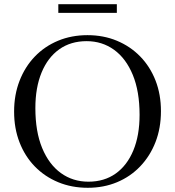

<svg xmlns="http://www.w3.org/2000/svg" viewBox="-20 -882 832 912"><path d="M395.5 -715Q471.5 -715 535.2 -688.5Q599 -662 646 -613.8Q693 -565.5 718.8 -499.5Q744.5 -433.5 744.5 -354Q744.5 -274 718.8 -207.5Q693 -141 646.2 -92Q599.5 -43 536 -16.5Q472.5 10 397 10Q320.5 10 256.5 -16.5Q192.5 -43 145.5 -91.2Q98.5 -139.5 72.8 -205.8Q47 -272 47 -352Q47 -431.5 72.8 -498Q98.5 -564.5 145.2 -613.2Q192 -662 255.8 -688.5Q319.5 -715 395.5 -715ZM400 -19Q475.5 -19 529.8 -57.8Q584 -96.5 613.5 -167.8Q643 -239 643 -336.5Q643 -448 610.8 -526.2Q578.5 -604.5 521.8 -645.5Q465 -686.5 391.5 -686.5Q316 -686.5 261.5 -647.8Q207 -609 177.5 -537.5Q148 -466 148 -368.5Q148 -257 180.2 -179Q212.5 -101 269.2 -60Q326 -19 400 -19ZM257 -821V-862H535V-821Z"/></svg>

Font: Newsreader 60pt
Style: Regular
Weight: 400
Designer: Hugues Gentile
Foundry: Production Type
Version: Version 1.003